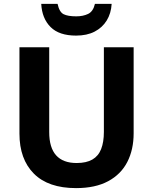

<svg xmlns="http://www.w3.org/2000/svg" viewBox="-20 -957 787 987"><path d="M667 -272Q667 -188 634.5 -124.5Q602 -61 536 -25.5Q470 10 371 10Q228 10 154 -64.5Q80 -139 80 -270V-714H233V-278Q233 -198 268.5 -158.5Q304 -119 374 -119Q424 -119 455 -137Q486 -155 500 -191Q514 -227 514 -279V-714H667ZM554 -937Q551 -888 528.5 -851.5Q506 -815 466.5 -794.5Q427 -774 371 -774Q284 -774 240 -818Q196 -862 192 -937H276Q285 -895 307 -884Q329 -873 372 -873Q407 -873 433 -885.5Q459 -898 468 -937Z"/></svg>

Font: Noto Sans Khmer
Style: Bold
Weight: 700
Version: Version 2.003